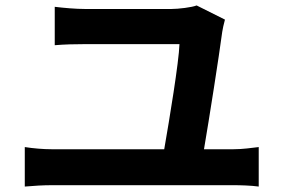

<svg xmlns="http://www.w3.org/2000/svg" viewBox="-20 -721 1040 705"><path d="M71 -181V-36C105 -39 140 -41 170 -41H837C860 -41 902 -40 930 -36V-181C904 -178 872 -173 837 -173H729C748 -284 784 -513 796 -604C797 -612 802 -635 806 -649L702 -701C685 -694 635 -688 609 -688C548 -688 357 -688 293 -688C259 -688 213 -692 181 -696V-555C217 -558 254 -559 294 -559C357 -559 562 -559 639 -559C637 -494 602 -282 583 -173H170C139 -173 103 -176 71 -181Z"/></svg>

Font: Noto Sans Mono CJK SC
Style: Bold
Weight: 700
Designer: Ryoko NISHIZUKA 西塚涼子 (kana, bopomofo & ideographs); Paul D. Hunt (Latin, Greek & Cyrillic); Sandoll Communications 산돌커뮤니
Foundry: Adobe
Version: Version 2.004;hotconv 1.0.118;makeotfexe 2.5.65603